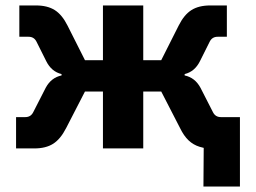

<svg xmlns="http://www.w3.org/2000/svg" viewBox="-20 -545 940 705"><path d="M713 -6Q690 -13 672.5 -29.5Q655 -46 641 -75L572 -209H506V0H358V-209H292L223 -75Q202 -34 175 -17Q148 0 106 0H39V-115H73Q93 -115 102 -133L148 -223Q168 -260 206 -268V-273Q169 -282 150 -320L114 -392Q105 -410 85 -410H51V-525H112Q154 -525 181 -508Q208 -491 228 -451L292 -324H358V-525H506V-324H572L636 -451Q656 -491 683 -508Q710 -525 752 -525H813V-410H779Q759 -410 750 -392L714 -320Q695 -282 658 -273V-268Q696 -260 716 -223L762 -133Q771 -115 791 -115H861V140H727L728 -2Z"/></svg>

Font: iA Writer Duo V
Style: Regular
Weight: 400
Designer: Mike Abbink, Paul van der Laan, Pieter van Rosmalen, Oliver Reichenstein
Foundry: Information Architects Inc.
Version: Version 2.000